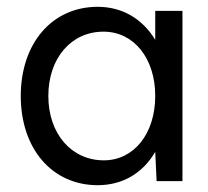

<svg xmlns="http://www.w3.org/2000/svg" viewBox="-20 -532 612 564"><path d="M267 12C341 12 400 -24 436 -86L440 0H516V-500H436V-415C399 -476 340 -512 267 -512C133 -512 41 -405 41 -250C41 -95 133 12 267 12ZM285 -61C190 -61 122 -139 122 -250C122 -361 189 -439 284 -439C373 -439 436 -361 436 -250C436 -139 373 -61 285 -61Z"/></svg>

Font: HB Figtree Prototype
Style: Regular
Weight: 400
Designer: Alfredo Marco Pradil
Foundry: Hanken Design Co.®
Version: Version 1.002;Glyphs 3.2 (3228)